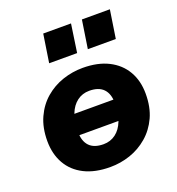

<svg xmlns="http://www.w3.org/2000/svg" viewBox="-134 -841 887 961"><g transform="rotate(-20 309.5 -360.5)"><path d="M291 11Q210 11 153.5 -17.5Q97 -46 67.5 -98Q38 -150 38 -219Q38 -290 62.5 -343.5Q87 -397 128.5 -432.5Q170 -468 222 -485.5Q274 -503 329 -503Q409 -503 465.5 -474.5Q522 -446 552 -394.5Q582 -343 582 -274Q582 -202 557.5 -149Q533 -96 491 -60Q449 -24 397.5 -6.5Q346 11 291 11ZM298 -108Q335 -108 363 -129Q391 -150 406 -189Q421 -228 421 -282Q421 -332 396 -358Q371 -384 321 -384Q284 -384 256 -363Q228 -342 213 -303.5Q198 -265 198 -210Q198 -160 223 -134Q248 -108 298 -108ZM151 -192 168 -301H468L451 -192ZM386 -582 409 -732H558L535 -582ZM180 -582 203 -732H351L329 -582Z"/></g></svg>

Font: Nunito Sans 12pt Black
Style: Italic
Weight: 900
Italic angle: -9°
Designer: Vernon Adams
Foundry: Vernon Adams
Version: Version 3.101;gftools[0.9.27]